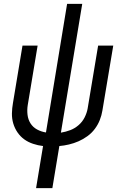

<svg xmlns="http://www.w3.org/2000/svg" viewBox="-20 -755 640 990"><path d="M166 215 202 -2Q176 -5 150.5 -13.5Q125 -22 105 -36.5Q85 -51 70.5 -72Q56 -93 48.5 -118Q41 -143 41.5 -170Q42 -197 47 -225L96 -520H174L123 -213Q119 -188 122 -163Q125 -138 137.5 -118.5Q150 -99 171 -87.5Q192 -76 217 -72L326 -735H404L294 -71Q319 -75 342.5 -84Q366 -93 385.5 -110Q405 -127 416.5 -150Q428 -173 432 -196L486 -520H564L508 -185Q504 -160 494.5 -136Q485 -112 469 -90.5Q453 -69 431 -53Q409 -37 385 -26.5Q361 -16 335.5 -10Q310 -4 286 -2L250 215Z"/></svg>

Font: Iosevka Extended
Style: Italic
Weight: 400
Width: 7
Italic angle: -9°
Monospace: yes
Designer: Belleve Invis
Foundry: Belleve Invis
Version: Version 32.5.0; ttfautohint (v1.8.4)